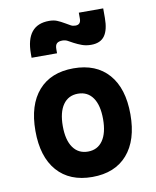

<svg xmlns="http://www.w3.org/2000/svg" viewBox="-88 -858 762 935"><g transform="rotate(-10 293.0 -390.5)"><path d="M293 9.8Q181.2 9.8 119.6 -60.5Q58.1 -130.9 58.1 -258.8Q58.1 -387.2 119.6 -457.3Q181.2 -527.3 293 -527.3Q404.8 -527.3 466.3 -457.3Q527.8 -387.2 527.8 -258.8Q527.8 -130.9 466.3 -60.5Q404.8 9.8 293 9.8ZM293.2 -115.7Q340.8 -115.7 366.7 -153.1Q392.6 -190.5 392.6 -258.9Q392.6 -327.6 366.7 -364.7Q340.7 -401.9 293 -401.9Q245.6 -401.9 219.5 -364.7Q193.4 -327.5 193.4 -258.8Q193.4 -190.4 219.5 -153.1Q245.6 -115.7 293.2 -115.7ZM101.6 -613.3V-632.8Q101.6 -775.4 216.3 -775.4Q238.8 -775.4 255.1 -768.8Q271.5 -762.2 293 -749.5Q307.6 -741.2 316.9 -735.8Q326.2 -730.5 339.8 -730.5Q366.2 -730.5 366.2 -759.8V-789.6H486.8V-742.2Q486.8 -683.6 465.8 -654.3Q444.8 -625 398.9 -625Q374 -625 354 -632.3Q334 -639.6 315.4 -649.4Q299.8 -658.2 288.6 -664.1Q277.3 -669.9 263.7 -669.9Q245.6 -669.9 236.6 -662.1Q227.5 -654.3 227.5 -633.8V-613.3Z"/></g></svg>

Font: Cascadia Code
Style: Regular
Weight: 400
Monospace: yes
Designer: Aaron Bell
Foundry: Saja Typeworks
Version: Version 2106.017